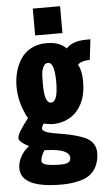

<svg xmlns="http://www.w3.org/2000/svg" viewBox="-65 -898 614 1105"><g transform="rotate(-5 241.5 -345.5)"><path d="M224.1 -184.6Q215.3 -184.6 171.4 -191.9Q160.2 -169.9 160.2 -165.5Q160.2 -144.5 220.7 -132.8Q248 -127.9 280.3 -122.6Q312.5 -117.2 345.2 -108.4Q377.9 -99.6 404.8 -87.9Q431.6 -75.7 448.2 -53.7Q464.8 -32.2 465.3 2.9Q464.8 38.1 453.1 68.4Q431.2 124 376.5 145.5Q321.3 166.5 245.6 166.5Q10.7 166.5 10.7 51.8Q10.7 17.6 29.3 -15.6Q47.9 -48.8 77.6 -70.3Q20.5 -99.6 20.5 -121.1Q20.5 -148.9 85.4 -231.4Q35.6 -322.3 35.6 -416Q35.6 -509.8 80.1 -577.6Q102.5 -611.8 140.6 -631.8Q178.7 -651.9 229.5 -651.9Q304.7 -651.9 342.8 -611.3Q378.4 -651.9 462.4 -651.9H482.9L469.2 -534.2Q420.9 -534.2 399.4 -512.7Q419.9 -475.6 419.9 -417Q419.9 -358.4 407.2 -319.3Q394.5 -280.3 370.1 -250Q345.7 -219.7 307.6 -202.1Q269.5 -184.6 224.1 -184.6ZM225.6 -308.6Q265.6 -308.6 265.6 -423.3Q265.6 -538.1 228 -538.1Q208.5 -538.1 198.7 -514.6Q189 -491.2 188.5 -461.9Q188 -432.6 188 -415.5Q188 -308.6 225.6 -308.6ZM308.1 18.1Q308.1 -34.2 174.8 -38.6H163.1Q141.1 -3.9 141.1 22.5Q141.1 51.3 249.5 51.3H252.4Q308.1 51.8 308.1 18.1ZM168 -701.7V-856.9H325.7V-701.7Z"/></g></svg>

Font: Oswald-Bold
Style: Bold
Weight: 700
Designer: vernon adams
Foundry: vernon adams
Version: Version 2.002; ttfautohint (v0.92.18-e454-dirty) -l 8 -r 50 